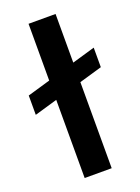

<svg xmlns="http://www.w3.org/2000/svg" viewBox="-147 -805 634 868"><g transform="rotate(-20 170.0 -371.0)"><path d="M345 -446 235 -414V0H105V-376L-5 -344V-437L105 -469V-742H235V-508L345 -540Z"/></g></svg>

Font: QuotatisMedium
Style: Regular
Weight: 500
Designer: Julieta Ulanovsky
Foundry: Quotatis-Medium
Version: Version 4.000;PS 004.000;hotconv 1.0.88;makeotf.lib2.5.64775